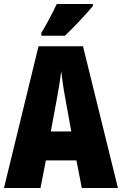

<svg xmlns="http://www.w3.org/2000/svg" viewBox="-20 -947 614 967"><path d="M448 -917V-927H266C245 -883 220 -834 188 -781V-767H307C357 -814 420 -883 448 -917ZM392 0H574L398 -714H174L0 0H184L211 -139H365ZM310 -445 339 -285H236L266 -447C276 -500 284 -551 288 -589C293 -549 300 -498 310 -445Z"/></svg>

Font: Noto Sans Thai ExtCond Blk
Style: Regular
Weight: 900
Width: 2
Designer: Monotype Design Team
Foundry: Monotype Imaging Inc.
Version: Version 2.002